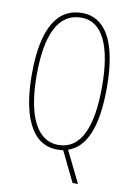

<svg xmlns="http://www.w3.org/2000/svg" viewBox="-97 -785 705 1015"><g transform="rotate(10 255.5 -277.0)"><path d="M457 -358C457 -614 379 -724 261 -724C125 -724 54 -602 54 -359C54 -153 109 10 255 10C264 10 274 10 287 8L366 170H395L312 1C406 -31 457 -143 457 -358ZM80 -359C80 -573 135 -699 261 -699C372 -699 431 -580 431 -358C431 -137 375 -15 256 -15C142 -15 80 -140 80 -359Z"/></g></svg>

Font: Noto Sans Gurmukhi UI ExtraCondensed Thin
Style: Regular
Weight: 100
Width: 2
Designer: Jelle Bosma - Monotype Design Team
Foundry: Monotype Imaging Inc.
Version: Version 2.004